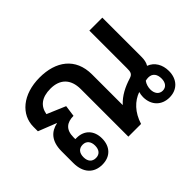

<svg xmlns="http://www.w3.org/2000/svg" viewBox="-112 -797 1037 1037"><g transform="rotate(-45 407.0 -278.5)"><path d="M169 8C231 8 268 -32 268 -94C268 -154 231 -193 173 -193C170 -193 166 -193 163 -193V-207C163 -266 195 -289 245 -289L254 -354L148 -399C157 -451 193 -481 261 -481C332 -481 375 -441 375 -363V0H472C493 -68 536 -111 587 -129C584 -118 582 -106 582 -95C582 -32 623 8 682 8C742 8 781 -33 781 -96C781 -144 758 -184 717 -199C727 -215 730 -235 730 -255V-554H631V-268C631 -239 629 -225 602 -217C554 -202 509 -180 475 -143H474V-376C474 -503 385 -565 262 -565C132 -565 50 -493 50 -400V-366L154 -325V-324C101 -313 64 -277 64 -199V-110C64 -34 105 8 169 8ZM682 -44C655 -44 639 -66 639 -96C639 -113 644 -132 655 -147C663 -149 670 -150 677 -150C710 -150 724 -126 724 -95C724 -65 709 -44 682 -44ZM170 -42C141 -42 125 -61 125 -93C125 -125 141 -144 170 -144C198 -144 214 -124 214 -93C214 -61 198 -42 170 -42Z"/></g></svg>

Font: Noto Sans Thai Looped SemiCondensed Medium
Style: Regular
Weight: 500
Width: 4
Designer: Sasikarn Vongin, Ben Mitchell
Foundry: The Fontpad Ltd
Version: Version 1.001